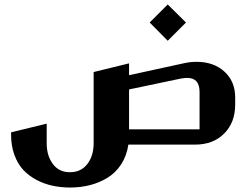

<svg xmlns="http://www.w3.org/2000/svg" viewBox="-20 -650 1107 863"><path d="M733.9 -629.9 815.9 -548.8 733.9 -466.8 652.8 -548.8ZM856.9 0H557.1Q549.3 50.8 524.4 88.9Q499.5 127 462.9 149.2Q426.3 171.4 384.3 182.1Q342.3 192.9 294.9 192.9Q253.9 192.9 216.3 184.8Q178.7 176.8 144.3 158.7Q109.9 140.6 84.7 113.8Q59.6 86.9 44.7 46.1Q29.8 5.4 29.8 -44.9V-55.2L189.9 -94.2V-5.9Q189.9 50.3 217.8 87.4Q245.6 124.5 294.9 124Q344.2 124 372.6 87.2Q400.9 50.3 400.9 -5.9V-326.2L560.1 -365.2V-312L804.2 -365.2Q833.5 -372.1 863.8 -372.1Q940.4 -372.1 988.8 -328.1Q1037.1 -284.2 1037.1 -211.9V-180.2Q1037.1 -99.1 987.5 -49.6Q938 0 856.9 0ZM560.1 -68.8H877V-236.8Q877 -299.8 821.8 -299.8Q809.6 -299.8 793 -296.9L560.1 -248Z"/></svg>

Font: Wesal
Style: Regular
Weight: 900
Designer: Ahmed zaza
Foundry: Ahmed zaza
Version: Version 2.01